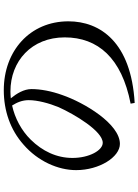

<svg xmlns="http://www.w3.org/2000/svg" viewBox="125 -866 749 1040"><g transform="rotate(-90 500.0 -346.5)"><path d="M477 -566C477 -518 460 -455 439 -404C400 -317 309 -165 246 -165C205 -165 164 -238 164 -329C164 -415 201 -492 263 -555C313 -606 380 -641 448 -656C465 -629 477 -601 477 -566ZM462 8C791 -11 904 -179 904 -351C904 -559 744 -701 531 -701C420 -701 317 -666 236 -594C146 -516 98 -407 98 -309C98 -183 169 -72 240 -72C348 -72 463 -263 505 -385C526 -443 537 -502 537 -551C537 -592 513 -631 487 -663C500 -664 512 -665 524 -665C689 -665 817 -550 817 -371C817 -191 705 -62 458 -14Z"/></g></svg>

Font: Source Han Serif JP Medium
Style: Regular
Weight: 500
Designer: Ryoko NISHIZUKA 西塚涼子 (kana & ideographs); Frank Grießhammer (Latin, Greek & Cyrillic); Wenlong ZHANG 张文龙 (bopomofo); San
Foundry: Adobe Systems Incorporated
Version: Version 1.001;PS 1.001;hotconv 16.6.54;makeotf.lib2.5.65590